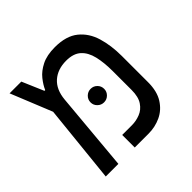

<svg xmlns="http://www.w3.org/2000/svg" viewBox="-151 -738 887 887"><g transform="rotate(-45 293.0 -294.5)"><path d="M61.5 0 101.1 -383.3 19 -585.9H95.7L141.1 -480H146Q156.2 -503.9 176.3 -529.1Q196.3 -554.2 230.7 -571.5Q265.1 -588.9 317.4 -588.9Q391.1 -588.9 432.6 -555.4Q474.1 -522 491 -465.8Q507.8 -409.7 507.8 -341.8V-169.9Q507.8 -110.4 483.9 -72.8Q460 -35.2 422.1 -17.6Q384.3 0 341.3 0H251V-82H314.5Q341.8 -82 368.2 -92.3Q394.5 -102.5 411.6 -127.9Q428.7 -153.3 428.7 -198.2V-321.8Q428.7 -377.4 418.7 -419.4Q408.7 -461.4 383.1 -484.6Q357.4 -507.8 310.5 -507.8Q254.4 -507.8 219.2 -476.6Q184.1 -445.3 178.7 -385.7L144 0ZM298.3 -247.6Q280.3 -247.6 267.1 -260.5Q253.9 -273.4 253.9 -291.5Q253.9 -310.1 267.1 -323Q280.3 -335.9 298.3 -335.9Q316.9 -335.9 329.8 -323Q342.8 -310.1 342.8 -291.5Q342.8 -273.4 329.8 -260.5Q316.9 -247.6 298.3 -247.6Z"/></g></svg>

Font: Cascadia Mono NF SemiLight
Style: Regular
Weight: 350
Monospace: yes
Designer: Aaron Bell
Foundry: Saja Typeworks
Version: Version 2404.023; ttfautohint (v1.8.4)